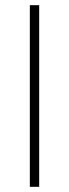

<svg xmlns="http://www.w3.org/2000/svg" viewBox="-20 -720 266 740"><path d="M95 0V-700H131V0Z"/></svg>

Font: TitilliumText22L Th
Style: Thin
Weight: 100
Designer: Campivisivi
Foundry: Campivisivi
Version: 1.000